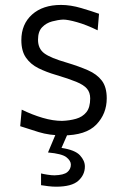

<svg xmlns="http://www.w3.org/2000/svg" viewBox="-20 -526 492 760"><path d="M228.5 10Q176 10 133 -3.2Q90 -16.5 60 -26.5L66 -92Q108 -71.5 149 -59.5Q190 -47.5 225.5 -47.5Q255.5 -48.5 281 -55.8Q306.5 -63 321.8 -81.8Q337 -100.5 337 -136.5Q337 -160 324.2 -175Q311.5 -190 281.8 -202.2Q252 -214.5 201.5 -229.5Q163.5 -240.5 132.2 -256Q101 -271.5 82.8 -297.8Q64.5 -324 64.5 -367Q64.5 -430.5 107 -468.5Q149.5 -506.5 221.5 -506.5Q259.5 -506.5 301.8 -494Q344 -481.5 372 -471.5L366.5 -406Q321.5 -428 285 -438.2Q248.5 -448.5 230 -448.5Q209.5 -447.5 186.2 -441.2Q163 -435 146.8 -418.2Q130.5 -401.5 130.5 -368.5Q130.5 -333.5 155.2 -315Q180 -296.5 244.5 -278Q292.5 -263.5 328 -248Q363.5 -232.5 383 -207Q402.5 -181.5 402.5 -137Q402.5 -75.5 361.2 -32.8Q320 10 228.5 10ZM202 213Q188 213 170.8 211Q153.5 209 142.5 207V160.5Q152 163 168.2 165.5Q184.5 168 195.5 168Q232.5 167 246.5 155.2Q260.5 143.5 260.5 125.5Q260.5 110.5 243 96.5Q225.5 82.5 170 77.5L209.5 -16.5H249.5V0L223.5 59.5Q277 67.5 296.5 88.8Q316 110 316 133Q316 166 290 189.5Q264 213 202 213Z"/></svg>

Font: Commissioner Flair Light
Style: Regular
Weight: 300
Designer: Kostas Bartsokas
Foundry: Kostas Bartsokas
Version: Version 1.000; ttfautohint (v1.8.3)